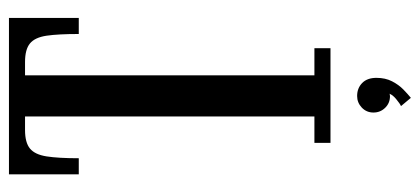

<svg xmlns="http://www.w3.org/2000/svg" viewBox="-268 -472 915 418"><g transform="rotate(-90 189.0 -262.5)"><path d="M87.5 0V-35H145V-665H115.5Q88 -665 75 -654.2Q62 -643.5 58 -618Q54 -592.5 54 -548H19V-700H359.5V-548H324.5Q324.5 -592.5 320.8 -618Q317 -643.5 304 -654.2Q291 -665 263.5 -665H234.5V-35H293.5V0ZM185.5 175 167.5 153.5Q172.5 151.5 182.5 143.2Q192.5 135 194.5 128Q193.5 129.5 189 129.5Q174 129.5 163.8 119Q153.5 108.5 153.5 93.5Q153.5 78.5 164.2 68.2Q175 58 189.5 58Q206.5 58 217.8 69Q229 80 229 100Q229 119.5 221.5 134Q214 148.5 203.8 158.5Q193.5 168.5 185.5 175Z"/></g></svg>

Font: Imbue Thin 10pt Medium
Style: Regular
Weight: 500
Version: Version 1.102